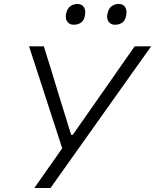

<svg xmlns="http://www.w3.org/2000/svg" viewBox="-20 -946 780 966"><path d="M152.5 0Q186 -47 220.5 -96.5Q254.5 -145.5 293 -200L192 -510.5Q175.5 -561.5 160.5 -607.8Q145.5 -654 126 -713H200.5Q220 -649.5 234.5 -604Q248.5 -558 261 -517Q273.5 -475.5 289 -425.5L338 -267.5H346L454.5 -422.5Q491 -474.5 520.5 -516.8Q550 -559 582 -605Q614 -651 657.5 -713H740.5Q694.5 -648.5 644.8 -578.5Q595 -508.5 553.5 -450L393.5 -224.5Q357.5 -173.5 315 -114Q272.5 -54.5 234 0ZM526.5 -837Q519 -847 519 -862Q519 -869.5 521 -878Q526.5 -904 542 -915Q557.5 -926 578 -926Q600 -926 610 -910Q616.5 -899.5 616.5 -884.5Q616.5 -877 615 -868.5Q610 -842 594.8 -831.8Q579.5 -821.5 558.5 -821.5Q537.5 -821.5 526.5 -837ZM350.5 -821.5Q330 -821.5 319 -837Q311 -847 311 -862.5Q311 -869.5 313 -878Q318.5 -904 334.2 -915Q350 -926 370.5 -926Q392 -926 402 -910Q409 -899 409 -883.5Q409 -876.5 407.5 -868.5Q402.5 -842 387 -831.8Q371.5 -821.5 350.5 -821.5Z"/></svg>

Font: Heraclito Light
Style: Italic
Weight: 300
Italic angle: -12°
Designer: Kostas Bartsokas (font) & Cristiano Sobral (main changes)
Foundry: Kostas Bartsokas (font) & Cristiano Sobral (main changes)
Version: Version 1.00;July 8, 2020;FontCreator 13.0.0.2655 64-bit